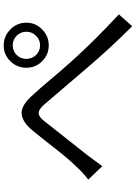

<svg xmlns="http://www.w3.org/2000/svg" viewBox="132 -886 736 1040"><g transform="rotate(-90 500.0 -366.0)"><path d="M47 -256Q82 -282 119 -322Q161 -365 215 -434.5Q269 -504 315 -560Q359 -612 401 -616.5Q443 -621 492 -571Q538 -522 591 -458.5Q644 -395 692 -342Q795 -227 942 -90L878 -18Q755 -141 644 -272Q536 -399 456 -492Q426 -527 405 -524.5Q384 -522 360 -489Q273 -378 179 -260Q147 -216 120 -180ZM701 -591Q701 -561 722 -539Q743 -517 774 -517Q805 -517 826.5 -539Q848 -561 848 -591Q848 -622 826.5 -643.5Q805 -665 774 -665Q743 -665 722 -643.5Q701 -622 701 -591ZM653 -591Q653 -642 688.5 -678Q724 -714 774 -714Q824 -714 860.5 -678Q897 -642 897 -591Q897 -541 860.5 -505.5Q824 -470 774 -470Q724 -470 688.5 -505.5Q653 -541 653 -591Z"/></g></svg>

Font: Gothic Nguyen
Style: Regular
Weight: 400
Designer: MORI Takayuki
Version: Version 1.220;July 21, 2023;FontCreator 14.0.0.2814 64-bit